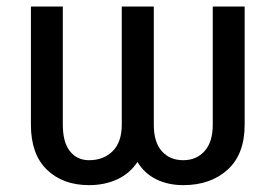

<svg xmlns="http://www.w3.org/2000/svg" viewBox="-20 -548 824 579"><path d="M248.5 10.3Q169.4 10.3 121.3 -36.4Q73.2 -83 73.2 -171.9V-528.3H169.4V-171.9Q169.4 -119.1 190.9 -92Q212.4 -64.9 248.5 -64.9Q292.5 -64.9 319.8 -92.3Q347.2 -119.6 347.2 -171.9V-528.3H443.8V-171.9Q443.8 -119.1 468 -92Q492.2 -64.9 532.7 -64.9Q572.3 -64.9 596.9 -92.3Q621.6 -119.6 621.6 -171.9V-528.3H717.8V-171.9Q717.8 -83 666.5 -36.4Q615.2 10.3 532.7 10.3Q486.8 10.3 451.2 -7.3Q415.5 -24.9 394.5 -59.6Q371.6 -24.9 333.7 -7.3Q295.9 10.3 248.5 10.3Z"/></svg>

Font: Roboto Slab LO
Style: Regular
Weight: 400
Designer: Google
Version: Version 2.000